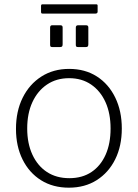

<svg xmlns="http://www.w3.org/2000/svg" viewBox="-20 -859 638 889"><path d="M299 10Q225 10 170 -24.5Q115 -59 84.5 -120.5Q54 -182 54 -262Q54 -344 85 -406.5Q116 -469 171.5 -504.5Q227 -540 300 -540Q374 -540 428.5 -505Q483 -470 513.5 -407.5Q544 -345 544 -264Q544 -183 513.5 -121.5Q483 -60 428 -25Q373 10 299 10ZM301 -34Q361 -34 403.5 -62.5Q446 -91 469 -142.5Q492 -194 492 -264Q492 -334 468.5 -386Q445 -438 402 -467.5Q359 -497 300 -497Q241 -497 197.5 -467.5Q154 -438 130 -386Q106 -334 106 -264Q106 -195 130 -143Q154 -91 197.5 -62.5Q241 -34 301 -34ZM270 -732V-654Q270 -647 267.5 -644Q265 -641 257 -641H224Q216 -641 214 -643.5Q212 -646 212 -652V-731Q212 -742 221 -742H260Q270 -742 270 -732ZM389 -732V-654Q389 -647 386.5 -644Q384 -641 376 -641H343Q335 -641 333 -643.5Q331 -646 331 -652V-731Q331 -742 341 -742H379Q389 -742 389 -732ZM432 -833V-805Q432 -796 421 -796H178Q173 -796 171.5 -798Q170 -800 170 -805V-831Q170 -839 176 -839H426Q432 -839 432 -833Z"/></svg>

Font: Libre Franklin Thin ExtraLight
Style: Regular
Weight: 250
Version: Version 3.000